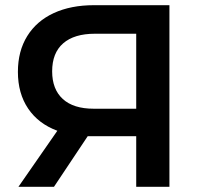

<svg xmlns="http://www.w3.org/2000/svg" viewBox="-20 -720 772 740"><path d="M633 -700V0H505V-195H318L188 0H51L201 -216Q128 -243 88.5 -301.5Q49 -360 49 -443Q49 -523 85 -581Q121 -639 187 -669.5Q253 -700 342 -700ZM181 -445Q181 -376 222 -338.5Q263 -301 341 -301H505V-590H346Q266 -590 223.5 -553Q181 -516 181 -445Z"/></svg>

Font: CMG Sans SemiBold
Style: Regular
Weight: 600
Designer: Julieta Ulanovsky
Foundry: Julieta Ulanovsky
Version: Version 7.200